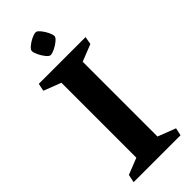

<svg xmlns="http://www.w3.org/2000/svg" viewBox="-277 -908 950 950"><g transform="rotate(-45 198.0 -433.5)"><path d="M123 -76.2V-600.6L31.7 -635.7L40 -675.8H367.2L359.9 -634.8L271 -599.6V-76.2L364.7 -40L356 0H27.8L36.6 -42ZM130.4 -814Q130.4 -816.9 130.9 -818.4Q132.8 -826.7 147.2 -838.4Q161.6 -850.1 179.4 -858.6Q197.3 -867.2 208.5 -867.2Q211.9 -867.2 213.4 -866.7Q221.2 -864.7 232.9 -850.1Q244.6 -835.4 253.4 -817.6Q262.2 -799.8 262.2 -789.1Q262.2 -786.1 261.7 -784.7Q259.8 -776.4 245.1 -764.4Q230.5 -752.4 212.4 -743.7Q194.3 -734.9 183.1 -734.9Q180.2 -734.9 178.7 -735.4Q170.9 -737.3 159.2 -752.2Q147.5 -767.1 138.9 -785.2Q130.4 -803.2 130.4 -814Z"/></g></svg>

Font: Vesper Libre
Style: Bold
Weight: 700
Designer: Robert Keller & Kimya Gandhi
Foundry: Mota Italic
Version: Version 1.058